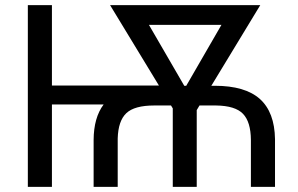

<svg xmlns="http://www.w3.org/2000/svg" viewBox="-20 -731 1167 751"><path d="M346.2 0V-183.6Q346.7 -271 385.3 -322.3H183.1V0H88.9V-710.9H183.1V-396.5H601.6L410.6 -710.9H998L806.6 -395.5H819.8Q939 -395.5 996.6 -343.8Q1054.2 -292 1055.7 -186.5V0H961.4V-183.6Q960.9 -253.9 930.7 -285.6Q900.4 -317.4 825.2 -318.4H760.3L749.5 -300.3V0H655.8V-307.1L648.9 -318.4H583Q505.9 -318.4 474.1 -288.3Q442.4 -258.3 440.4 -189.5V0ZM700.7 -395.5H708.5L846.2 -633.8H562.5Z"/></svg>

Font: Mardoto
Style: Regular
Weight: 400
Designer: Christian Robertson, Vahan Hovhannisyan
Foundry: Google
Version: Version 1.000